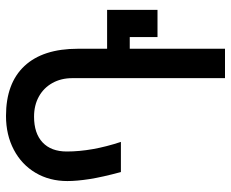

<svg xmlns="http://www.w3.org/2000/svg" viewBox="-85 -685 770 640"><g transform="rotate(-90 300.0 -365.0)"><path d="M231 -636.5Q175.5 -636.5 145.2 -608Q115 -579.5 115 -527.5Q115 -443.5 147 -347H46.5Q29.5 -410 23 -452Q16.5 -494 16.5 -525.5Q16.5 -585 44 -631.5Q71.5 -678 121 -704Q170.5 -730 233.5 -730Q342.5 -730 400 -668.5Q457.5 -607 457.5 -490.5V-393H587V-225H496.5V-317.5H457.5V0H359.5V-509Q359.5 -546.5 343.2 -575.5Q327 -604.5 298 -620.5Q269 -636.5 231 -636.5Z"/></g></svg>

Font: JuliaMono
Style: Bold
Weight: 700
Monospace: yes
Designer: cormullion
Foundry: corm
Version: Version 0.055; ttfautohint (v1.8.4)